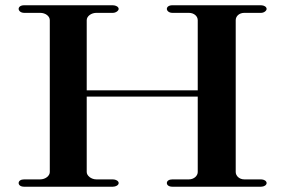

<svg xmlns="http://www.w3.org/2000/svg" viewBox="-20 -706 1074 726"><path d="M71.3 0H406.9C417.8 0 428.7 -5.9 428.7 -13.9C428.7 -21.8 417.8 -27.7 406.9 -27.7H344.6C324.8 -27.7 307.9 -41.6 307.9 -55.4V-340.6H727.7V-55.4C727.7 -41.6 713.9 -27.7 694.1 -27.7H631.7C618.8 -27.7 610.9 -21.8 610.9 -13.9C610.9 -5.9 618.8 0 631.7 0H967.3C978.2 0 988.1 -5.9 988.1 -13.9C988.1 -21.8 978.2 -27.7 967.3 -27.7H904C884.2 -27.7 871.3 -41.6 871.3 -55.4V-629.7C871.3 -644.6 884.2 -657.4 904 -657.4H967.3C978.2 -657.4 988.1 -665.3 988.1 -672.3C988.1 -680.2 978.2 -686.1 967.3 -686.1H631.7C618.8 -686.1 610.9 -680.2 610.9 -672.3C610.9 -665.3 618.8 -657.4 631.7 -657.4H694.1C713.9 -657.4 727.7 -644.6 727.7 -629.7V-364.4H307.9V-629.7C307.9 -644.6 324.8 -657.4 344.6 -657.4H406.9C417.8 -657.4 428.7 -665.3 428.7 -672.3C428.7 -680.2 417.8 -686.1 406.9 -686.1H71.3C58.4 -686.1 50.5 -680.2 50.5 -672.3C50.5 -665.3 58.4 -657.4 71.3 -657.4H131.7C152.5 -657.4 168.3 -644.6 168.3 -629.7V-55.4C168.3 -41.6 152.5 -27.7 131.7 -27.7H71.3C58.4 -27.7 50.5 -21.8 50.5 -13.9C50.5 -5.9 58.4 0 71.3 0Z"/></svg>

Font: Biblismive
Style: Regular
Weight: 400
Designer: Susan Drake
Foundry: Susan Drake
Version: Version 1.0; ttfautohint (v1.8.4.7-5d5b)